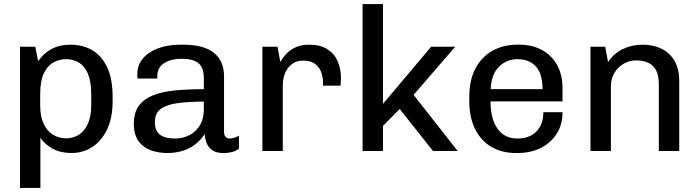

<svg xmlns="http://www.w3.org/2000/svg" viewBox="-20 -740 3430 941"><path d="M78 181V-511H153L167 -440Q192 -478 232 -499.5Q272 -521 325 -521Q383 -521 429.5 -495.5Q476 -470 504 -413Q532 -356 532 -263V-244Q532 -162 504.5 -105Q477 -48 431.5 -19Q386 10 331 10Q277 10 238.5 -11Q200 -32 178 -65V181ZM304 -62Q339 -62 367 -80Q395 -98 411 -134Q427 -170 427 -223V-279Q427 -341 411 -378.5Q395 -416 367 -433Q339 -450 304 -450Q270 -450 241 -433.5Q212 -417 194.5 -380Q177 -343 177 -280V-223Q177 -169 194 -133Q211 -97 240 -79.5Q269 -62 304 -62Z M799 10Q758 10 720.5 -3Q683 -16 659.5 -47.5Q636 -79 636 -133Q636 -188 660.5 -221.5Q685 -255 730.5 -273Q776 -291 839.5 -297Q903 -303 979 -303V-355Q979 -409 952.5 -430.5Q926 -452 869 -452Q821 -452 786 -431.5Q751 -411 751 -367V-355H654Q653 -360 653 -365.5Q653 -371 653 -377Q653 -421 680.5 -453.5Q708 -486 755.5 -503.5Q803 -521 864 -521H878Q979 -521 1028.5 -481Q1078 -441 1078 -366V-95Q1078 -77 1086 -69Q1094 -61 1105 -61Q1116 -61 1128.5 -65Q1141 -69 1151 -75V-11Q1138 -1 1119 4.5Q1100 10 1074 10Q1042 10 1022.5 -2.5Q1003 -15 994 -36Q985 -57 983 -83Q954 -38 907.5 -14Q861 10 799 10ZM839 -61Q874 -61 906 -76.5Q938 -92 958.5 -124Q979 -156 979 -204V-242Q904 -242 850 -234.5Q796 -227 767.5 -206Q739 -185 739 -141Q739 -99 764 -80Q789 -61 839 -61Z M1266 0V-511H1340L1354 -436Q1355 -438 1363 -451Q1371 -464 1387.5 -480.5Q1404 -497 1430.5 -509Q1457 -521 1496 -521Q1549 -521 1583.5 -499.5Q1618 -478 1634.5 -441Q1651 -404 1651 -357Q1651 -347 1650 -336.5Q1649 -326 1649 -320H1563V-339Q1563 -361 1554.5 -385.5Q1546 -410 1525 -426.5Q1504 -443 1466 -443Q1438 -443 1418.5 -431Q1399 -419 1387.5 -401Q1376 -383 1371 -363Q1366 -343 1366 -326V0Z M1757 0V-720H1857V-231L2093 -511H2211L2007 -275L2223 0H2102L1939 -206L1857 -123V0Z M2509 10Q2441 10 2389.5 -19.5Q2338 -49 2309 -106.5Q2280 -164 2280 -245V-266Q2280 -348 2310.5 -405Q2341 -462 2394 -491.5Q2447 -521 2515 -521H2526Q2588 -521 2636 -495Q2684 -469 2710.5 -421Q2737 -373 2737 -307V-243H2384Q2384 -186 2399.5 -145Q2415 -104 2444.5 -82.5Q2474 -61 2517 -61Q2553 -61 2581 -75Q2609 -89 2626 -118Q2643 -147 2643 -190H2737Q2737 -129 2708 -84Q2679 -39 2629.5 -14.5Q2580 10 2518 10ZM2385 -303H2639Q2639 -378 2606.5 -414Q2574 -450 2516 -450Q2463 -450 2425.5 -413Q2388 -376 2385 -303Z M2874 0V-511H2946L2960 -436Q2988 -478 3032.5 -499.5Q3077 -521 3129 -521Q3182 -521 3222.5 -501Q3263 -481 3286 -441.5Q3309 -402 3309 -343V0H3209V-326Q3209 -389 3180 -416.5Q3151 -444 3098 -444Q3064 -444 3035.5 -427Q3007 -410 2990.5 -381.5Q2974 -353 2974 -316V0Z"/></svg>

Font: Chivo Medium
Style: Regular
Weight: 400
Version: Version 2.002